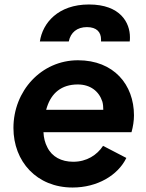

<svg xmlns="http://www.w3.org/2000/svg" viewBox="-20 -825 653 857"><path d="M287 -640C295 -680 324 -704 368 -704C412 -704 431 -681 431 -649C431 -646 431 -643 431 -640H559C560 -646 560 -653 560 -659C560 -722 519 -805 377 -805C239 -805 170 -722 158 -640ZM304 12C414 12 506 -42 544 -120L440 -174C413 -133 367 -103 307 -103C254 -103 212 -125 191 -168C181 -187 175 -210 174 -235H567C574 -260 578 -286 578 -310C578 -447 488 -556 328 -556C164 -556 40 -419 40 -254C40 -104 144 12 304 12ZM186 -335C187 -339 188 -343 190 -348C210 -409 254 -448 327 -448C383 -448 422 -418 437 -371C440 -360 441 -348 441 -335Z"/></svg>

Font: Plus Jakarta Sans
Style: Bold Italic
Weight: 700
Italic angle: -8°
Designer: Gumpita Rahayu
Foundry: Tokotype
Version: Version 2.071;gftools[0.9.30]